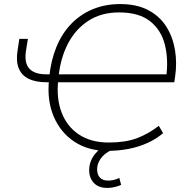

<svg xmlns="http://www.w3.org/2000/svg" viewBox="-20 -733 928 943"><path d="M507 8Q414 8 345.5 -37Q277 -82 243.5 -161.5Q210 -241 221 -343L231 -329H209Q156 -329 121.5 -345.5Q87 -362 72.5 -396.5Q58 -431 66 -483L75 -542H117L108 -486Q98 -425 123.5 -396.5Q149 -368 207 -368H233L222 -355Q230 -436 257 -502Q284 -568 329 -615Q374 -662 435 -687.5Q496 -713 571 -713Q652 -713 708.5 -683Q765 -653 797 -602Q829 -551 839.5 -487Q850 -423 840 -356L836 -329H256L266 -340Q256 -249 283 -179.5Q310 -110 369 -71.5Q428 -33 514 -33Q596 -33 652 -54Q708 -75 760 -115L781 -79Q747 -50 703.5 -30.5Q660 -11 610.5 -1.5Q561 8 507 8ZM565 -672Q478 -672 415 -631.5Q352 -591 315 -521Q278 -451 268 -360L260 -368H810L796 -352Q808 -440 790 -512.5Q772 -585 717.5 -628.5Q663 -672 565 -672ZM507 190Q464 190 441 165.5Q418 141 418 103Q418 59 446.5 23.5Q475 -12 519 -31L537 0Q510 11 492.5 26.5Q475 42 466 60.5Q457 79 457 99Q457 124 470.5 139Q484 154 512 154Q524 154 537.5 151Q551 148 566 141L575 175Q565 180 546 185Q527 190 507 190Z"/></svg>

Font: Nunito Sans 12pt ExtraLight
Style: Italic
Weight: 200
Italic angle: -9°
Designer: Vernon Adams
Foundry: Vernon Adams
Version: Version 3.101;gftools[0.9.27]